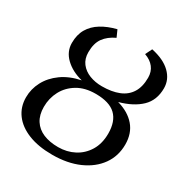

<svg xmlns="http://www.w3.org/2000/svg" viewBox="-175 -888 991 1035"><g transform="rotate(30 320.5 -370.0)"><path d="M292.5 11Q206 11 144 -13.8Q82 -38.5 49 -83Q16 -127.5 16 -187Q16 -239 40.8 -286Q65.5 -333 113.5 -367.5Q161.5 -402 230.5 -416Q165 -432.5 124.2 -471.8Q83.5 -511 83.5 -564.5Q83.5 -616 105 -652.5Q126.5 -689 166 -713.2Q205.5 -737.5 259.5 -751L278.5 -708.5Q233.5 -687.5 209.5 -654.5Q185.5 -621.5 185.5 -565.5Q185.5 -525 206.5 -497.5Q227.5 -470 262.8 -456.2Q298 -442.5 340 -442.5Q401 -442.5 444.2 -459.8Q487.5 -477 510.5 -513.5Q533.5 -550 533.5 -607Q533.5 -644 513.5 -670Q493.5 -696 455.5 -709.5L476 -751Q554 -734.5 595 -694.5Q636 -654.5 636 -600.5Q636 -526 589.2 -481Q542.5 -436 459 -413Q529 -393.5 568 -348.2Q607 -303 607 -233.5Q607 -161.5 567.8 -106.5Q528.5 -51.5 457.8 -20.2Q387 11 292.5 11ZM299.5 -40.5Q354 -40.5 399 -64Q444 -87.5 471 -132Q498 -176.5 498 -239Q498 -314.5 458.2 -352.8Q418.5 -391 332.5 -391Q266 -391 219.8 -363.2Q173.5 -335.5 149.2 -290Q125 -244.5 125 -190.5Q125 -140.5 146.5 -107Q168 -73.5 207.2 -57Q246.5 -40.5 299.5 -40.5Z"/></g></svg>

Font: Merriweather 24pt
Style: Italic
Weight: 400
Italic angle: -7.8°
Designer: Eben Sorkin
Foundry: Eben Sorkin
Version: Version 2.101